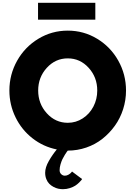

<svg xmlns="http://www.w3.org/2000/svg" viewBox="-20 -1058 970 1368"><path d="M46.9 -413.1Q46.9 -527.3 102.1 -625.5Q157.2 -723.6 253.2 -781.7Q349.1 -839.8 462.9 -839.8Q576.7 -839.8 672.4 -781.7Q768.1 -723.6 823 -625.5Q877.9 -527.3 877.9 -413.1Q877.9 -344.7 857.2 -279.8Q836.4 -214.8 798.3 -161.9Q760.3 -108.9 709.5 -68.8Q658.7 -28.8 595 -6.8Q531.2 15.1 462.9 15.1Q460.4 18.1 456.5 23.2Q452.6 28.3 442.6 44.2Q432.6 60.1 425 75.7Q417.5 91.3 411.1 113.3Q404.8 135.3 404.8 154.8Q404.8 172.4 416.3 183.1Q427.7 193.8 441.9 193.8Q455.6 193.8 468.5 186.3Q481.4 178.7 487.3 171.4L493.2 164.1L564.9 217.8Q563 220.7 559.6 225.6Q556.2 230.5 543.5 242.9Q530.8 255.4 516.1 264.9Q501.5 274.4 477.8 282.2Q454.1 290 428.2 290Q411.6 290 395 286.4Q378.4 282.7 361.3 273.7Q344.2 264.6 331.3 251.7Q318.4 238.8 310.1 218.3Q301.8 197.8 301.8 172.9Q301.8 134.8 327.9 89.1Q354 43.5 384.8 6.8Q289.1 -12.2 211.7 -72.5Q134.3 -132.8 90.6 -222.4Q46.9 -312 46.9 -413.1ZM462.9 -183.1Q521 -183.1 569.3 -214.4Q617.7 -245.6 645.3 -298.3Q672.9 -351.1 672.9 -413.1Q672.9 -507.3 611.8 -574.7Q550.8 -642.1 462.9 -642.1Q375 -642.1 313.5 -574.7Q252 -507.3 252 -413.1Q252 -318.8 313.5 -251Q375 -183.1 462.9 -183.1ZM251 -918V-1038.1H659.2V-918Z"/></svg>

Font: Hussar Preview
Style: Bold
Weight: 700
Foundry: Cannot Into Space Fonts, PlusOne Fonts
Version: Version 2.29RC2 "Millennial"